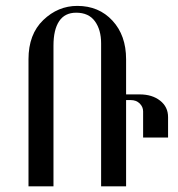

<svg xmlns="http://www.w3.org/2000/svg" viewBox="-20 -657 614 661"><path d="M558.6 -183.6H472.7V-273.4Q472.7 -289.1 460.9 -300.8Q449.2 -312.5 429.7 -312.5H414.1V-15.6H328.1V-507.8Q328.1 -554.7 306.6 -584Q285.2 -613.3 242.2 -613.3Q203.1 -613.3 183.6 -584Q164.1 -554.7 164.1 -500V-15.6H78.1V-453.1Q78.1 -539.1 128.9 -587.9Q179.7 -636.7 246.1 -636.7Q320.3 -636.7 367.2 -585.9Q414.1 -535.2 414.1 -453.1V-332H460.9Q503.9 -332 531.2 -310.5Q558.6 -289.1 558.6 -253.9Z"/></svg>

Font: 和音 by 宁静之雨，公众号njzyshare
Style: Regular
Weight: 400
Designer: Steve Matteson
Foundry: Ascender Corporation
Version: Version 6.00;June 8, 2018;FontCreator 11.0.0.2388 32-bit